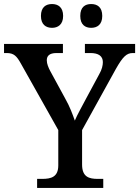

<svg xmlns="http://www.w3.org/2000/svg" viewBox="-24 -932 690 952"><path d="M428 -794C458 -794 483 -810 483 -853C483 -897 458 -912 428 -912C398 -912 374 -897 374 -853C374 -810 398 -794 428 -794ZM234 -794C263 -794 289 -810 289 -853C289 -897 263 -912 234 -912C204 -912 179 -897 179 -853C179 -810 204 -794 234 -794ZM160 0H488V-45H461C418 -45 383 -54 383 -116V-287L551 -591C585 -651 604 -669 634 -669H646V-714H397V-669H425C464 -669 486 -654 486 -624C486 -609 482 -588 468 -564L406 -449C384 -407 359 -363 347 -334C336 -365 322 -404 299 -444L225 -580C217 -595 208 -615 208 -633C208 -653 219 -669 256 -669H288V-714H-4V-669H9C45 -669 59 -654 80 -616L265 -287V-112C265 -54 229 -45 185 -45H160Z"/></svg>

Font: Noto Serif Myanmar Medium
Style: Regular
Weight: 500
Designer: Ben Mitchell and the Monotype Design Team
Foundry: Monotype Imaging Inc.
Version: Version 2.106